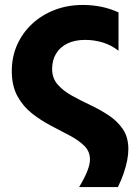

<svg xmlns="http://www.w3.org/2000/svg" viewBox="-20 -545 538 775"><path d="M455.9 210H299.4Q322.2 172.2 332.7 144.9Q343.1 117.6 343.1 98.8Q343.1 66.2 320.4 43.8Q297.6 21.4 261.6 2.2Q225.6 -16.9 185.4 -37.8Q145.1 -58.8 109.1 -87.1Q73.1 -115.4 50.4 -156.8Q27.6 -198.1 27.6 -258.8Q27.6 -315.6 49.2 -364.1Q70.8 -412.5 109.8 -448.8Q148.8 -485 200.9 -505Q253 -525 314.1 -525Q393.4 -525 458.4 -494.9V-340.2Q429.5 -362.8 395.1 -373.4Q360.8 -384 323.6 -384Q282 -384 252.2 -369.4Q222.4 -354.9 206.4 -328.6Q190.4 -302.2 190.4 -266.5Q190.4 -229.4 212.7 -203.9Q235 -178.5 269.9 -159.1Q304.9 -139.6 344.2 -121.1Q383.6 -102.5 418.6 -79.5Q453.5 -56.5 475.8 -23.9Q498.1 8.8 498.1 57Q498.1 78.4 493.2 103.2Q488.2 128.1 479 155.1Q469.8 182 455.9 210Z"/></svg>

Font: Geologica-Sharp
Style: Regular
Weight: 100
Designer: Sindre Bremnes, Frode Helland
Foundry: Monokrom Skriftforlag AS
Version: Version 1.010;gftools[0.9.28]